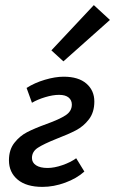

<svg xmlns="http://www.w3.org/2000/svg" viewBox="-20 -725 450 751"><path d="M15 -98Q15 -139 36 -166Q57 -193 86 -208Q115 -223 162 -240Q212 -258 236.5 -274Q261 -290 261 -316Q261 -333 248.5 -343.5Q236 -354 211 -354Q187 -354 157 -345Q127 -336 105 -323L84 -381Q115 -401 155.5 -413Q196 -425 229 -425Q287 -425 318 -398Q349 -371 349 -328Q349 -286 328 -258.5Q307 -231 277.5 -215.5Q248 -200 201 -182Q151 -162 128 -147Q105 -132 105 -107Q105 -89 121 -78.5Q137 -68 166 -68Q192 -68 224 -79Q256 -90 278 -106L310 -54Q280 -27 235 -10.5Q190 6 146 6Q83 6 49 -22.5Q15 -51 15 -98ZM181 -528 347 -705 410 -647 228 -485Z"/></svg>

Font: Ysabeau Semibold
Style: Italic
Weight: 600
Italic angle: -12°
Designer: Christian Thalmann (Catharsis Fonts)
Version: Version 0.003